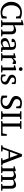

<svg xmlns="http://www.w3.org/2000/svg" viewBox="2750 -3528 793 6334"><g transform="rotate(90 3147.0 -360.5)"><path d="M587.9 -22.9Q585.9 -22 568.8 -15.9Q551.8 -9.8 524.4 -2.7Q497.1 4.4 461.7 10.3Q426.3 16.1 388.2 16.1Q332 16.1 284.4 2.7Q236.8 -10.7 198 -34.7Q159.2 -58.6 129.6 -91.8Q100.1 -125 79.8 -164.1Q59.6 -203.1 49.3 -247.1Q39.1 -291 39.1 -336.9Q39.1 -414.6 64.5 -479Q89.8 -543.5 135.7 -589.6Q181.6 -635.7 246.1 -661.4Q310.5 -687 389.2 -687Q413.6 -687 436.3 -684.3Q459 -681.6 482.4 -676.8Q505.9 -671.9 531.7 -664.6Q557.6 -657.2 587.9 -647.9V-491.2H527.8L513.2 -582Q512.2 -588.9 506.3 -595.7Q500.5 -602.5 496.1 -605Q490.2 -607.4 480.7 -611.8Q471.2 -616.2 458 -620.4Q444.8 -624.5 428.7 -627.7Q412.6 -630.9 394 -630.9Q342.8 -630.9 298.8 -611.8Q254.9 -592.8 222.7 -555.7Q190.4 -518.6 172.1 -463.6Q153.8 -408.7 153.8 -336.9Q153.8 -267.1 171.1 -211.9Q188.5 -156.7 221.2 -118.2Q253.9 -79.6 300.8 -59.3Q347.7 -39.1 407.2 -39.1Q424.8 -39.1 439.2 -41.5Q453.6 -43.9 464.4 -47.1Q475.1 -50.3 481 -53Q486.8 -55.7 487.8 -56.2Q495.6 -59.1 500.5 -64.5Q505.4 -69.8 506.8 -76.2L529.8 -185.1H587.9Z M955.1 0V-39.1L996.1 -42Q1004.9 -43 1011.5 -48.8Q1018.1 -54.7 1018.1 -64V-321.8Q1018.1 -343.3 1013.4 -361.3Q1008.8 -379.4 997.3 -392.6Q985.8 -405.8 966.8 -413.3Q947.8 -420.9 918.9 -420.9Q905.8 -420.9 891.1 -418.7Q876.5 -416.5 862.1 -412.6Q847.7 -408.7 834.2 -403.3Q820.8 -397.9 810.1 -392.1V-64Q810.1 -54.7 815.4 -48.8Q820.8 -43 830.1 -42L873 -39.1V0H647.9V-39.1L695.8 -42Q705.1 -43 710.9 -48.8Q716.8 -54.7 716.8 -64V-665H642.1V-698.2L770 -736.8H810.1V-432.1Q823.7 -440.4 843.8 -451.2Q863.8 -461.9 886.5 -471.4Q909.2 -481 932.4 -487.5Q955.6 -494.1 975.1 -494.1Q1003.9 -494.1 1028.6 -484.9Q1053.2 -475.6 1071.5 -457Q1089.8 -438.5 1100.3 -409.9Q1110.8 -381.3 1110.8 -342.8V-64Q1110.8 -54.7 1117.4 -48.8Q1124 -43 1132.8 -42L1177.7 -39.1V0Z M1532.2 -267.1Q1464.8 -250 1425.3 -233.4Q1385.7 -216.8 1365.5 -200Q1345.2 -183.1 1339.6 -165.8Q1334 -148.4 1334 -129.9Q1334 -114.3 1339.1 -99.4Q1344.2 -84.5 1353.8 -72.8Q1363.3 -61 1377.2 -54Q1391.1 -46.9 1409.2 -46.9Q1429.2 -46.9 1450.9 -54.2Q1472.7 -61.5 1490.7 -70.3Q1511.7 -80.6 1532.2 -94.2ZM1545.4 0 1532.2 -59.1Q1505.9 -39.1 1478 -23.4Q1465.8 -16.6 1452.1 -10.3Q1438.5 -3.9 1424.1 1.2Q1409.7 6.3 1394.8 9.3Q1379.9 12.2 1365.2 12.2Q1337.9 12.2 1314.2 2.9Q1290.5 -6.3 1272.9 -23.9Q1255.4 -41.5 1245.4 -66.4Q1235.4 -91.3 1235.4 -123Q1235.4 -141.6 1239 -158.2Q1242.7 -174.8 1253.9 -190.4Q1265.1 -206.1 1285.4 -220.5Q1305.7 -234.9 1338.6 -249Q1371.6 -263.2 1419.2 -277.1Q1466.8 -291 1532.2 -305.2V-348.1Q1532.2 -398.4 1509.8 -422.6Q1487.3 -446.8 1439 -446.8Q1412.6 -446.8 1394 -441.9Q1375.5 -437 1368.2 -434.1V-347.2H1295.4Q1288.6 -347.2 1282 -348.1Q1275.4 -349.1 1270 -352.3Q1264.6 -355.5 1261.5 -361.1Q1258.3 -366.7 1258.3 -376Q1258.3 -406.7 1276.9 -429Q1295.4 -451.2 1325.2 -465.8Q1355 -480.5 1392.1 -487.3Q1429.2 -494.1 1466.3 -494.1Q1512.7 -494.1 1543.2 -482.9Q1573.7 -471.7 1591.6 -451.7Q1609.4 -431.6 1616.7 -404.3Q1624 -377 1624 -344.2V-64Q1624 -54.7 1630.1 -48.8Q1636.2 -43 1645 -42L1693.4 -39.1V0Z M2051.8 -379.9Q2042 -391.1 2029.3 -399.2Q2016.6 -407.2 1998 -407.2Q1973.6 -407.2 1948.7 -390.9Q1923.8 -374.5 1897.9 -345.2V-64Q1897.9 -54.7 1903.8 -48.8Q1909.7 -43 1918.9 -42L1984.9 -39.1V0H1734.9V-38.1L1784.2 -42Q1793 -43 1799.1 -48.8Q1805.2 -54.7 1805.2 -64V-411.1H1732.9V-443.8L1856.9 -481.9H1897.9V-393.1Q1908.7 -404.8 1924.1 -422.1Q1939.5 -439.5 1957 -455.6Q1974.6 -471.7 1993.4 -482.9Q2012.2 -494.1 2029.8 -494.1Q2037.6 -494.1 2046.4 -492.7Q2055.2 -491.2 2063.5 -489Q2071.8 -486.8 2078.9 -484.1Q2085.9 -481.4 2090.8 -479V-379.9Z M2135.3 0V-39.1L2184.1 -42Q2193.4 -43 2199.2 -48.8Q2205.1 -54.7 2205.1 -64V-420.9H2136.2V-456.1L2258.3 -494.1H2297.9V-64Q2297.9 -54.7 2304 -48.8Q2310.1 -43 2318.8 -42L2370.1 -39.1V0ZM2318.8 -647Q2318.8 -634.3 2314.2 -622.8Q2309.6 -611.3 2301.3 -603Q2293 -594.7 2282 -589.8Q2271 -585 2258.3 -585Q2245.6 -585 2234.1 -589.8Q2222.7 -594.7 2214.4 -603Q2206.1 -611.3 2201.2 -622.8Q2196.3 -634.3 2196.3 -647Q2196.3 -659.7 2201.2 -670.9Q2206.1 -682.1 2214.4 -690.4Q2222.7 -698.7 2234.1 -703.4Q2245.6 -708 2258.3 -708Q2271 -708 2282 -703.4Q2293 -698.7 2301.3 -690.4Q2309.6 -682.1 2314.2 -670.9Q2318.8 -659.7 2318.8 -647Z M2768.1 -145Q2768.1 -108.4 2754.9 -79.1Q2741.7 -49.8 2717.3 -29.5Q2692.9 -9.3 2657.2 1.5Q2621.6 12.2 2577.1 12.2Q2554.2 12.2 2532.5 9.5Q2510.7 6.8 2492.4 2.7Q2474.1 -1.5 2460 -5.9Q2445.8 -10.3 2438.5 -13.2V-146H2489.3L2501.5 -61Q2516.6 -51.3 2538.8 -42.2Q2561 -33.2 2590.3 -33.2Q2611.8 -33.2 2628.4 -39.8Q2645 -46.4 2656.5 -57.1Q2668 -67.9 2674.1 -81.8Q2680.2 -95.7 2680.2 -110.8Q2680.2 -131.8 2671.9 -146.7Q2663.6 -161.6 2647.9 -173.6Q2632.3 -185.5 2609.6 -196.8Q2586.9 -208 2558.1 -222.2Q2530.8 -235.4 2509.8 -248.3Q2488.8 -261.2 2474.4 -276.1Q2460 -291 2452.6 -308.8Q2445.3 -326.7 2445.3 -349.1Q2445.3 -382.3 2457.3 -409.2Q2469.2 -436 2492.2 -454.8Q2515.1 -473.6 2548.6 -483.9Q2582 -494.1 2625.5 -494.1Q2647.5 -494.1 2667.5 -491.7Q2687.5 -489.3 2704.1 -485.8Q2720.7 -482.4 2733.4 -478.5Q2746.1 -474.6 2753.4 -471.2V-353H2701.2L2693.4 -422.9Q2682.6 -431.2 2661.6 -438.5Q2640.6 -445.8 2617.2 -445.8Q2575.7 -445.8 2555.9 -427Q2536.1 -408.2 2536.1 -378.9Q2536.1 -361.8 2541.7 -349.1Q2547.4 -336.4 2560.3 -325.2Q2573.2 -314 2594.5 -302.2Q2615.7 -290.5 2647.5 -275.9Q2673.8 -264.2 2695.8 -251.5Q2717.8 -238.8 2733.9 -223.1Q2750 -207.5 2759 -188.5Q2768.1 -169.4 2768.1 -145Z M3577.1 -188Q3577.1 -149.9 3562.3 -113.3Q3547.4 -76.7 3515.1 -47.9Q3482.9 -19 3432.6 -1.5Q3382.3 16.1 3312 16.1Q3271 16.1 3238.5 10.3Q3206.1 4.4 3182.6 -2.4Q3155.8 -10.7 3134.3 -21V-198.2H3197.3L3210.4 -85Q3211.4 -79.1 3216.6 -72.3Q3221.7 -65.4 3227.1 -63L3235.4 -58.6Q3242.7 -55.2 3255.4 -51Q3268.1 -46.9 3286.4 -43.5Q3304.7 -40 3328.1 -40Q3359.9 -40 3387 -48.1Q3414.1 -56.2 3433.6 -71.3Q3453.1 -86.4 3464.1 -108.4Q3475.1 -130.4 3475.1 -158.2Q3475.1 -188.5 3457.8 -211.2Q3440.4 -233.9 3414.3 -251.7Q3388.2 -269.5 3357.4 -283.7Q3326.7 -297.9 3299.3 -311Q3268.6 -325.7 3240.5 -341.3Q3212.4 -356.9 3191.2 -377.4Q3169.9 -397.9 3157.5 -425.5Q3145 -453.1 3145 -491.2Q3145 -535.6 3162.6 -571.8Q3180.2 -607.9 3211.2 -633.5Q3242.2 -659.2 3284.4 -673.1Q3326.7 -687 3376 -687Q3404.3 -687 3429.4 -683.6Q3454.6 -680.2 3476.3 -675Q3498 -669.9 3516.8 -664.1Q3535.6 -658.2 3552.2 -652.8V-497.1H3495.1L3480 -592.8Q3479 -597.7 3474.4 -602.5Q3469.7 -607.4 3465.3 -609.9Q3464.4 -610.4 3459 -614.3Q3453.6 -618.2 3443.1 -622.1Q3432.6 -626 3416.3 -629.4Q3399.9 -632.8 3377.4 -632.8Q3347.2 -632.8 3323.2 -624Q3299.3 -615.2 3282.7 -599.4Q3266.1 -583.5 3257.1 -562Q3248 -540.5 3248 -515.1Q3248 -492.2 3257.1 -473.4Q3266.1 -454.6 3283.9 -438.7Q3301.8 -422.9 3327.6 -409.2Q3353.5 -395.5 3387.2 -382.8Q3432.6 -365.7 3468 -347.2Q3503.4 -328.6 3527.6 -305.7Q3551.8 -282.7 3564.5 -254.2Q3577.1 -225.6 3577.1 -188Z M3649.4 0V-43L3709 -46.9Q3719.7 -47.9 3724.9 -54.7Q3730 -61.5 3730 -68.8V-602.1Q3730 -609.4 3724.9 -615.7Q3719.7 -622.1 3709 -623L3649.4 -627V-670.9H3913.1V-627L3852.1 -623Q3841.8 -622.1 3836.4 -615.7Q3831.1 -609.4 3831.1 -602.1V-68.8Q3831.1 -61.5 3836.4 -54.7Q3841.8 -47.9 3852.1 -46.9L3913.1 -43V0Z M3973.1 0V-43L4031.2 -46.9Q4042 -47.9 4047.1 -54.7Q4052.2 -61.5 4052.2 -68.8V-602.1Q4052.2 -609.4 4047.1 -616.2Q4042 -623 4031.2 -624L3973.1 -627.9V-670.9H4228.5V-627.9L4175.3 -624Q4164.6 -623 4158.9 -616.2Q4153.3 -609.4 4153.3 -602.1V-48.8H4363.3Q4370.1 -48.8 4377.2 -54Q4384.3 -59.1 4385.3 -65.9L4401.4 -186H4459.5V0Z M5084 -558.1 4986.8 -295.9H5182.1ZM5201.2 0V-43L5258.8 -47.9Q5263.7 -47.9 5267.1 -54.4Q5270.5 -61 5269 -64.9L5200.2 -248H4969.2L4902.8 -67.9Q4901.9 -64.9 4902.8 -61.5Q4903.8 -58.1 4906.2 -54.9Q4908.7 -51.8 4911.6 -49.8Q4914.6 -47.9 4917 -47.9L4976.1 -43V0H4774.9V-43L4833 -55.2L5065.9 -687H5141.1L5373 -69.8Q5376.5 -59.6 5379.6 -56.2Q5382.8 -52.7 5394 -50.8L5439 -43V0Z M6047.9 0V-39.1L6089.8 -42Q6099.1 -43 6105 -48.8Q6110.8 -54.7 6110.8 -64V-318.8Q6110.8 -342.3 6106.4 -361.1Q6102.1 -379.9 6091.6 -393.1Q6081.1 -406.2 6064 -413.6Q6046.9 -420.9 6022 -420.9Q6009.3 -420.9 5995.4 -418.7Q5981.4 -416.5 5967.5 -412.8Q5953.6 -409.2 5940.2 -404.1Q5926.8 -398.9 5915 -393.1V-64Q5915 -54.7 5920.9 -48.8Q5926.8 -43 5936 -42L5978 -39.1V0H5758.8V-39.1L5800.8 -42Q5810.1 -43 5815.9 -48.8Q5821.8 -54.7 5821.8 -64V-325.2Q5821.8 -346.2 5817.1 -364Q5812.5 -381.8 5802 -394.3Q5791.5 -406.7 5774.7 -413.8Q5757.8 -420.9 5733.9 -420.9Q5719.7 -420.9 5704.3 -418.2Q5689 -415.5 5674.8 -411.4Q5660.6 -407.2 5648.2 -402.1Q5635.7 -397 5627 -392.1V-64Q5627 -54.7 5632.8 -48.8Q5638.7 -43 5647.9 -42L5689.9 -39.1V0H5463.9V-39.1L5512.7 -42Q5522 -43 5527.8 -48.8Q5533.7 -54.7 5533.7 -64V-411.1H5464.8V-443.8L5585.9 -481.9H5627V-432.1Q5643.6 -442.4 5663.8 -453.1Q5684.1 -463.9 5705.6 -473.1Q5727.1 -482.4 5748.8 -488.3Q5770.5 -494.1 5790 -494.1Q5811.5 -494.1 5829.1 -488Q5846.7 -481.9 5860.1 -471.9Q5873.5 -461.9 5883.5 -449.5Q5893.6 -437 5899.9 -424.8Q5915 -434.1 5936.5 -446.3Q5958 -458.5 5981.9 -469Q6005.9 -479.5 6029.8 -486.8Q6053.7 -494.1 6073.7 -494.1Q6113.3 -494.1 6138.2 -479.7Q6163.1 -465.3 6177.5 -443.1Q6191.9 -420.9 6197.3 -393.6Q6202.6 -366.2 6202.6 -340.8V-64Q6202.6 -54.7 6208.7 -48.8Q6214.8 -43 6223.6 -42L6272 -39.1V0Z"/></g></svg>

Font: Charis SIL Am
Style: Regular
Weight: 400
Foundry: SIL International
Version: Version 5.000